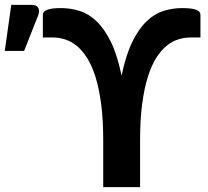

<svg xmlns="http://www.w3.org/2000/svg" viewBox="-162 -764 851 784"><path d="M0 0ZM410 0H259.5V-190.5Q259.5 -275.5 251 -339.5Q242.5 -403.5 227.8 -450.2Q213 -497 193.2 -528Q173.5 -559 150.5 -577.5Q127.5 -596 102.5 -603.5Q77.5 -611 53 -611H13V-703.5Q13 -717 30.5 -724Q48 -731 87.5 -731Q126 -731 163 -719.5Q200 -708 232.2 -677.2Q264.5 -646.5 290.8 -593Q317 -539.5 334.5 -455Q352 -539.5 378.2 -593Q404.5 -646.5 436.8 -677.2Q469 -708 506 -719.5Q543 -731 582 -731Q621.5 -731 639 -724Q656.5 -717 656.5 -703.5V-611H616.5Q592 -611 567 -603.5Q542 -596 519 -577.5Q496 -559 476.2 -528Q456.5 -497 441.8 -450.2Q427 -403.5 418.5 -339.2Q410 -275 410 -190.5ZM-142.5 -556 -116 -744H-31.5Q-12.5 -744 -5.8 -732.2Q1 -720.5 -6 -701.5L-63.5 -556Z"/></svg>

Font: Lato Heavy
Style: Regular
Weight: 800
Designer: Lukasz Dziedzic
Foundry: tyPoland Lukasz Dziedzic
Version: Version 2.007; 2014-02-27